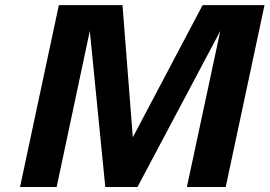

<svg xmlns="http://www.w3.org/2000/svg" viewBox="-20 -743 1071 763"><path d="M59.6 0 213.9 -722.7H466.8L507.8 -197.3L785.2 -722.7H1031.2L877 0H722.7L855.5 -620.1L526.4 0H398.4L336.9 -620.1L205.1 0Z"/></svg>

Font: FreeUniversal
Style: BoldItalic
Weight: 700
Italic angle: -11°
Version: Version 1.001 March 22, 2017